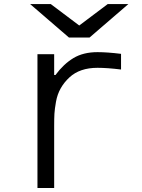

<svg xmlns="http://www.w3.org/2000/svg" viewBox="-20 -937 707 957"><path d="M323.6 -750 130.2 -916.7H233.1L375 -809.9L516.9 -916.7H619.8L426.4 -750ZM466.1 -599Q377.6 -599 326.2 -551.4Q299.5 -526.7 282.6 -496.7Q265.6 -466.8 259.1 -430Q252.6 -393.2 251.3 -370.4Q250 -347.7 250 -309.2V0H166.7V-666.7H250V-563.2H256.5Q296.9 -617.8 346 -647.5Q395.2 -677.1 466.1 -677.1Q514.3 -677.1 583.3 -668.6V-590.5Q514.3 -599 466.1 -599Z"/></svg>

Font: Monoid
Style: Regular
Weight: 400
Width: 4
Monospace: yes
Designer: Andreas Larsen (@larsenwork)
Version: Version 0.61